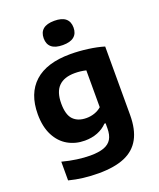

<svg xmlns="http://www.w3.org/2000/svg" viewBox="-181 -901 1023 1239"><g transform="rotate(-20 331.0 -281.5)"><path d="M76.5 205.5V77Q127 90.5 176 97.2Q225 104 266 104Q325 104 361 90.8Q397 77.5 413.5 49.5Q430 21.5 430 -24V-58.5H422Q394 -29.5 354.8 -14Q315.5 1.5 267 1.5Q203.5 1.5 151.8 -27.8Q100 -57 69.2 -116.5Q38.5 -176 38.5 -262Q38.5 -404 122 -479.8Q205.5 -555.5 368 -555.5Q426.5 -555.5 488 -547.2Q549.5 -539 597 -524.5V-55Q597 44.5 562.5 107.5Q528 170.5 458 200.2Q388 230 278.5 230Q170.5 230 76.5 205.5ZM430 -168.5V-421.5Q393 -430.5 353.5 -430.5Q279.5 -430.5 242 -392.5Q204.5 -354.5 204.5 -275.5Q204.5 -198 236.5 -165Q268.5 -132 327 -132Q355.5 -132 382.5 -141.2Q409.5 -150.5 430 -168.5ZM242 -709.5Q242 -750.5 267.5 -771.8Q293 -793 344.5 -793Q396 -793 421.5 -771.8Q447 -750.5 447 -709.5Q447 -669 421.5 -647.8Q396 -626.5 344.5 -626.5Q293 -626.5 267.5 -647.8Q242 -669 242 -709.5Z"/></g></svg>

Font: Encode Sans Semi Expanded
Style: Bold
Weight: 700
Width: 6
Designer: Multiple Designers
Foundry: Impallari Type
Version: Version 2.000